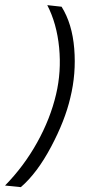

<svg xmlns="http://www.w3.org/2000/svg" viewBox="-45 -728 343 766"><path d="M-24.9 12.2Q50.3 -64.5 103 -159.2Q155.8 -253.9 178.7 -351.6Q200.2 -442.4 190.9 -538.1Q181.6 -633.8 143.6 -707.5L200.7 -701.2Q243.2 -633.3 251.2 -533.7Q259.3 -434.1 235.4 -337.4Q214.4 -247.1 158.7 -142.1Q103 -37.1 38.1 18.6Z"/></svg>

Font: HK Grotesk Italic
Style: Regular
Weight: 400
Italic angle: -13°
Designer: Alfredo Marco Pradil and Stefan Peev
Foundry: Hanken Design Co.
Version: Version 1.000;PS 001.000;hotconv 1.0.88;makeotf.lib2.5.64775